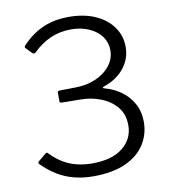

<svg xmlns="http://www.w3.org/2000/svg" viewBox="-85 -824 803 907"><g transform="rotate(-10 317.0 -371.0)"><path d="M80 -641Q73 -647 80 -655Q112 -689 147 -710.5Q182 -732 221 -742Q260 -752 304 -752Q379 -752 433 -727.5Q487 -703 516.5 -661Q546 -619 546 -566Q546 -510 511.5 -466Q477 -422 417 -401Q406 -397 406 -394.5Q406 -392 417 -389Q458 -378 493 -352.5Q528 -327 548.5 -289Q569 -251 569 -203Q569 -143 538 -94.5Q507 -46 445 -18Q383 10 290 10Q242 10 199 -1Q156 -12 119 -34.5Q82 -57 48 -91Q44 -96 44.5 -99Q45 -102 50 -106L84 -134Q90 -139 93 -138Q96 -137 98 -134Q128 -103 159 -85Q190 -67 224 -59Q258 -51 296 -51Q391 -51 442.5 -92.5Q494 -134 494 -199Q494 -252 465 -287Q436 -322 389.5 -340Q343 -358 293 -358L204 -359Q193 -359 193 -367V-409Q193 -417 204 -417L276 -418Q331 -418 375.5 -437Q420 -456 446 -489Q472 -522 472 -563Q472 -600 451 -629Q430 -658 392 -675Q354 -692 305 -692Q252 -692 206.5 -672Q161 -652 123 -614Q118 -610 114.5 -610Q111 -610 106 -614L80 -641Z"/></g></svg>

Font: Libre Franklin Light
Style: Regular
Weight: 300
Designer: Pablo Impallari, Rodrigo Fuenzalida, Nhung Nguyen
Foundry: Impallari Type
Version: Version 3.000